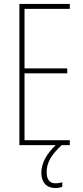

<svg xmlns="http://www.w3.org/2000/svg" viewBox="-20 -734 421 971"><path d="M216 136C216 88 240 48 292 0H333V-25H104V-363H320V-388H104V-689H333V-714H78V0H262C217 42 189 90 189 140C189 189 216 217 260 217C274 217 287 214 295 211V188C289 190 273 193 261 193C231 193 216 174 216 136Z"/></svg>

Font: Noto Sans Georgian ExtraCondensed Thin
Style: Regular
Weight: 100
Width: 2
Designer: Monotype Design Team, Akaki Razmadze
Foundry: Google LLC
Version: Version 2.005